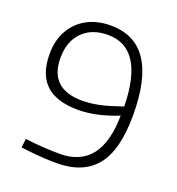

<svg xmlns="http://www.w3.org/2000/svg" viewBox="-125 -770 809 880"><g transform="rotate(20 280.0 -330.0)"><path d="M97 -1 73 -4 78 -47Q166 -36 247 -36Q447 -36 450 -296Q344 -254 258 -254Q151 -254 99 -303Q47 -352 47 -451Q47 -517 74.5 -566Q102 -615 151.5 -642Q201 -669 267 -669Q503 -669 503 -317Q503 -146 439.5 -68.5Q376 9 247 9Q180 9 97 -1ZM420 -331 451 -341Q446 -624 270 -624Q191 -624 145.5 -577.5Q100 -531 100 -451Q100 -300 261 -300Q331 -300 420 -331Z"/></g></svg>

Font: Cairo Light
Style: Regular
Weight: 300
Designer: Mohamed Gaber, the designers of Titillium
Foundry: Kief Type Foundry
Version: Version 2.009; ttfautohint (v1.5.33-1714) -l 8 -r 50 -G 200 